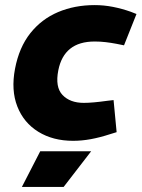

<svg xmlns="http://www.w3.org/2000/svg" viewBox="-20 -545 556 754"><path d="M267 8Q188 8 130.5 -27.5Q73 -63 48 -127Q23 -191 39 -275Q55 -359 99 -414.5Q143 -470 208 -497.5Q273 -525 352 -525Q388 -525 423.5 -518Q459 -511 493 -499L516 -490L467 -367L437 -373Q416 -377 395 -379.5Q374 -382 352 -382Q291 -382 255.5 -353.5Q220 -325 209 -269Q196 -203 225.5 -172Q255 -141 309 -141Q343 -141 400 -149L426 -152L438 -26L412 -18Q372 -5 336.5 1.5Q301 8 267 8ZM66 189 138 49H338L230 189Z"/></svg>

Font: REM
Style: Bold Italic
Weight: 700
Italic angle: -11°
Designer: Octavio Pardo
Foundry: Ashler Design
Version: Version 1.005;gftools[0.9.28]